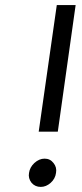

<svg xmlns="http://www.w3.org/2000/svg" viewBox="-20 -720 322 754"><path d="M203 -700 132 -203H207L277 -700ZM155 -97Q134 -97 115 -80Q97 -63 94 -41Q90 -20 104 -2Q118 14 140 14Q161 14 179 -2Q197 -18 200 -41Q204 -63 190 -80Q177 -97 155 -97Z"/></svg>

Font: Unageo
Style: Regular-Italic
Weight: 400
Designer: Richard Sepsi
Foundry: Richard Sepsi
Version: Version 2.000